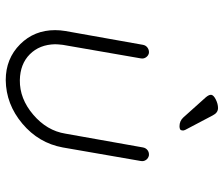

<svg xmlns="http://www.w3.org/2000/svg" viewBox="-74 -688 762 653"><g transform="rotate(90 306.5 -362.0)"><path d="M509 -488Q519 -486 524.5 -478Q530 -470 528 -460L482 -195Q467 -113 401 -57.5Q335 -2 253 -1Q180 -1 131 -50Q83 -98 83 -169Q83 -186 86 -204L133 -468Q135 -478 143 -483.5Q151 -489 161 -488Q170 -486 175.5 -478Q181 -470 179 -460L133 -195Q131 -177 131 -169Q132 -116 165 -83Q198 -50 253 -49Q316 -48 370.5 -94.5Q425 -141 435 -204L482 -468Q484 -478 491.5 -483.5Q499 -489 509 -488ZM410 -592Q392 -592 380 -605L311 -682Q302 -693 303 -700Q304 -708 319 -715.5Q334 -723 348 -723Q364 -723 373 -705L422 -612Q425 -607 424 -601Q424 -592 410 -592Z"/></g></svg>

Font: Quicksand
Style: Italic
Weight: 400
Italic angle: -12°
Designer: Andrew Paglinawan
Foundry: Andrew Paglinawan
Version: 1.002